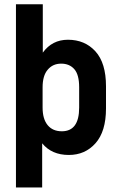

<svg xmlns="http://www.w3.org/2000/svg" viewBox="-20 -710 555 887"><path d="M53.7 -690.4H177.7V-466.8Q220.7 -526.4 293.9 -526.4Q372.1 -526.4 420.9 -472.7Q469.7 -418.9 469.7 -311.5V-209Q469.7 -102.5 420.9 -47.9Q373 5.9 297.9 5.9Q218.8 5.9 174.8 -47.9V156.2H53.7ZM345.7 -212.9V-306.6Q345.7 -365.2 323.2 -390.6Q300.8 -416 262.7 -416Q223.6 -416 200.2 -387.7Q176.8 -360.4 176.8 -306.6V-212.9Q176.8 -160.2 200.2 -131.8Q223.6 -103.5 265.6 -103.5Q345.7 -103.5 345.7 -212.9Z"/></svg>

Font: DINish
Style: Bold
Weight: 700
Designer: Bert Driehuis
Foundry: Playbeing
Version: Version 3.008; git-95204e4c-release